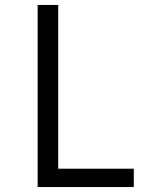

<svg xmlns="http://www.w3.org/2000/svg" viewBox="-20 -755 640 775"><path d="M132 0V-735H215V-74H520V0Z"/></svg>

Font: Monocode
Style: Regular
Weight: 400
Designer: Belleve Invis
Foundry: Belleve Invis
Version: Version 16.1.0; ttfautohint (v1.8.4)